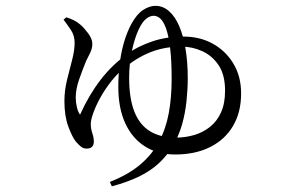

<svg xmlns="http://www.w3.org/2000/svg" viewBox="-20 -573 1040 665"><path d="M200.1 -505 209.8 -513.1Q224 -508.7 236.2 -502.6Q248.5 -496.4 259.1 -487Q270.4 -477.3 285.1 -457.9Q299.8 -438.4 299.8 -421.2Q299.8 -405.9 292.4 -390.3Q285.1 -374.8 277.8 -360.7Q265.8 -331.3 254 -297.7Q242.3 -264.1 242.3 -235.2Q242.3 -218.3 246.3 -201.7Q250.3 -185.1 257.3 -175.8Q287.5 -243.2 328.2 -296.3Q368.8 -349.5 426.4 -390Q457.6 -412.3 506.7 -429.3Q555.8 -446.3 616.2 -446.3Q672.3 -446.3 716.9 -421.7Q761.6 -397.1 788.3 -352.8Q815.1 -308.5 815.1 -249.3Q815.1 -184.1 787.1 -136.7Q759.2 -89.4 707.9 -63.7Q656.6 -37.9 586.5 -37.9Q525.9 -37.9 481.7 -66.1Q437.5 -94.3 413.6 -146.6Q389.8 -199 389.8 -271.2Q389.8 -322.1 395.9 -362.8Q402 -403.6 412.2 -435.4Q422.4 -467.1 435.4 -490.7Q454.4 -525.1 476.4 -539Q498.4 -552.8 518.2 -552.8Q544.6 -552.8 565.6 -534.2Q586.6 -515.6 600.9 -482.2Q615.2 -448.7 622.7 -402.9Q630.3 -357.1 630.3 -302.8Q630.3 -264.2 625.9 -222.3Q621.6 -180.5 610.1 -140.3Q598.5 -100.1 576.9 -64.8Q556.5 -31.7 529.1 -6.6Q501.6 18.6 462.8 37.8Q424 57 367.4 72.4L360.4 57.1Q423.4 32.4 464.6 -2.1Q505.8 -36.5 530.2 -81.6Q554.5 -126.6 564.5 -180.9Q574.5 -235.1 574.5 -299.3Q574.5 -365.1 569.1 -407.8Q563.8 -450.4 555 -474.7Q546.2 -499 535.3 -508.7Q524.3 -518.4 512.3 -518.4Q499.3 -518.4 486.2 -507.9Q473.1 -497.5 461.2 -472.8Q446.4 -441.9 436.8 -396.8Q427.3 -351.6 427.3 -303.9Q427.3 -232.3 445.4 -186.4Q463.4 -140.6 499.4 -118.5Q535.4 -96.4 589.1 -96.4Q622.2 -96.4 652.7 -105.4Q683.2 -114.3 707.5 -133.7Q731.7 -153 745.6 -183.9Q759.5 -214.8 759.5 -258.7Q759.5 -314.1 737.1 -347.3Q714.6 -380.5 680.2 -395.9Q645.7 -411.4 609.9 -411.4Q557 -412.1 510 -395.5Q463 -378.8 416.4 -342.4Q389.1 -321.4 366.7 -293.2Q344.3 -265 328.1 -235.9Q311.9 -206.7 303.2 -182Q294.4 -157.3 294.4 -143.5Q294.4 -130.4 297.1 -120.7Q299.8 -111.1 302.4 -102.6Q305 -94.2 305 -82.2Q305 -71.5 299 -64.9Q293.1 -58.3 279.9 -58.3Q268.8 -58.3 260.5 -65Q252.2 -71.6 243.1 -82.1Q229.9 -98.6 216.5 -134.9Q203.1 -171.2 203.1 -222.6Q203.1 -259.8 212.2 -296.3Q221.3 -332.7 229.9 -366Q238.5 -399.2 238.5 -424.8Q238.5 -449.9 225.3 -469.6Q212 -489.4 200.1 -505Z"/></svg>

Font: Noto Serif SC
Style: Regular
Weight: 200
Designer: Ryoko NISHIZUKA 西塚涼子 (kana & ideographs); Frank Grießhammer (Latin, Greek & Cyrillic); Wenlong ZHANG 张文龙 (bopomofo); San
Foundry: Adobe
Version: Version 2.001;hotconv 1.1.0;makeotfexe 2.6.0